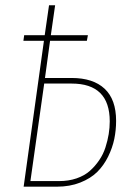

<svg xmlns="http://www.w3.org/2000/svg" viewBox="-20 -701 500 721"><path d="M249 -408.2Q329.6 -408.2 372.8 -367.9Q416 -327.6 416 -247.1Q416 -212.4 409.2 -179.2Q402.3 -146 386 -112.8Q369.6 -79.6 345 -55.2Q320.3 -30.8 281.2 -15.4Q242.2 0 193.8 0H68.8L145 -547.9H67.9L70.8 -568.8H147.9L164.1 -681.2H187L170.9 -568.8H310.1L306.2 -547.9H168L148.9 -408.2ZM202.1 -21Q237.8 -21 267.6 -31.2Q297.4 -41.5 317.4 -59.3Q337.4 -77.1 352.5 -99.4Q367.7 -121.6 376 -147.5Q384.3 -173.3 388.2 -197.5Q392.1 -221.7 392.1 -245.1Q392.1 -387.2 249 -387.2H146L94.2 -21Z"/></svg>

Font: Fira Sans Compressed Thin
Style: Italic
Weight: 100
Width: 3
Italic angle: -8°
Designer: Carrois Corporate & Edenspiekermann AG
Foundry: Carrois Corporate GbR & Edenspiekermann AG
Version: Version 4.203;PS 004.203;hotconv 1.0.88;makeotf.lib2.5.64775